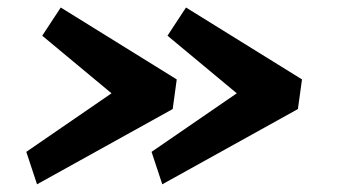

<svg xmlns="http://www.w3.org/2000/svg" viewBox="-20 -555 957 506"><path d="M445.8 -345.7 140.1 -535.2 91.3 -460.9 273.9 -309.1 49.3 -154.8 77.6 -69.3 435.1 -267.6ZM775.9 -345.7 470.2 -535.2 421.4 -460.9 604 -309.1 379.4 -154.8 407.7 -69.3 765.1 -267.6Z"/></svg>

Font: Merriweather
Style: Heavy Italic
Weight: 900
Italic angle: -7.5°
Designer: Eben Sorkin
Foundry: Eben Sorkin
Version: Version 1.001